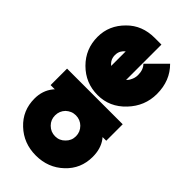

<svg xmlns="http://www.w3.org/2000/svg" viewBox="-52 -857 1220 1220"><g transform="rotate(-45 558.0 -247.0)"><path d="M403 -500V-462Q401 -464 398.5 -466.5Q396 -469 393 -471Q342 -512 270 -512Q163 -512 92 -436Q20 -360 20 -250Q20 -140 92 -64Q163 12 270 12Q343 12 392 -24Q395 -26 397.5 -28.5Q400 -31 403 -33V0H551V-500ZM287 -344Q326 -344 354 -317Q367 -303 374 -286.5Q381 -270 381 -250Q381 -231 374 -214Q367 -197 354 -184Q326 -156 287 -156Q248 -156 221 -184Q193 -211 193 -250Q193 -289 221 -317Q248 -344 287 -344ZM1083 -184V-244Q1083 -357 1010 -429Q934 -506 831 -506Q722 -506 646 -430Q569 -353 569 -244Q569 -136 651 -59Q732 18 841 18Q960 18 1036 -59L916 -179Q889 -152 841 -152Q814 -152 791 -165Q784 -168 777.5 -173Q771 -178 765 -184ZM827 -346Q850 -346 867 -336Q881 -328 892 -314H761Q766 -320 771.5 -325Q777 -330 783 -334Q802 -346 827 -346Z"/></g></svg>

Font: Unageo
Style: Black
Weight: 900
Designer: Richard Sepsi
Foundry: Richard Sepsi
Version: Version 2.000